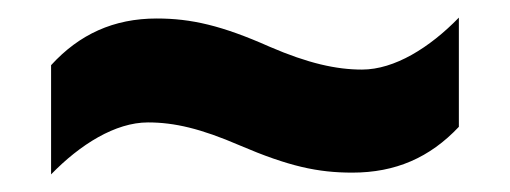

<svg xmlns="http://www.w3.org/2000/svg" viewBox="-20 -545 579 218"><path d="M252 -380C308 -356 341 -349 380 -349C429 -349 468 -366 501 -401V-525C468 -491 428 -466 391 -466C362 -466 330 -473 286 -492C232 -516 197 -524 158 -524C109 -524 70 -506 38 -471V-347C71 -381 111 -406 148 -406C178 -406 208 -399 252 -380Z"/></svg>

Font: Noto Sans Kannada UI SemiCondensed ExtraBold
Style: Regular
Weight: 800
Width: 4
Designer: Jelle Bosma - Monotype Design Team
Foundry: Monotype Imaging Inc.
Version: Version 2.005